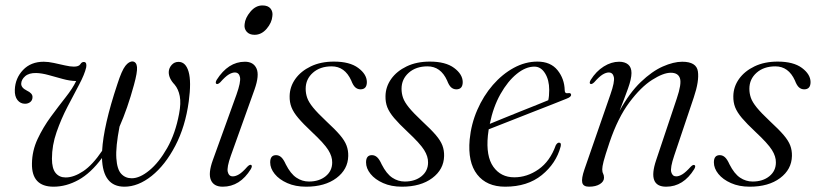

<svg xmlns="http://www.w3.org/2000/svg" viewBox="-20 -678 3002 706"><path d="M468.5 -452Q482 -450 483.8 -431.2Q485.5 -412.5 472.5 -365.5Q449 -279.5 419.5 -212.5Q405 -137.5 407.8 -96.2Q410.5 -55 425.8 -38.8Q441 -22.5 464.5 -22.5Q494 -22.5 529.2 -51.5Q564.5 -80.5 594.8 -133.8Q625 -187 638.5 -259.5Q646 -298.5 641 -324.5Q636 -350.5 622 -367Q600 -390 600.5 -413.5Q601 -427.5 611 -439Q621 -450.5 636.5 -450.5Q663 -450.5 673.5 -414.2Q684 -378 674 -304.5Q661.5 -212.5 624.5 -141.8Q587.5 -71 537.8 -31.2Q488 8.5 437.5 8.5Q358 8.5 355 -97Q314 -41.5 268.8 -16.5Q223.5 8.5 177 8.5Q96 8.5 97.5 -76.5Q98 -123.5 118.2 -166.8Q138.5 -210 167 -248.8Q195.5 -287.5 221.5 -320.5Q247.5 -353.5 260 -380Q236.5 -380.5 210.2 -387.8Q184 -395 158.8 -402Q133.5 -409 113 -409.5Q86.5 -410 72.5 -397.8Q58.5 -385.5 58 -370.5Q57.5 -355.5 78.5 -345Q100 -335 99.5 -321Q99.5 -309.5 91.5 -303Q83.5 -296.5 72 -296.5Q55 -296.5 44.2 -310.2Q33.5 -324 34.5 -348Q36 -390.5 64.8 -420.8Q93.5 -451 141 -451Q157.5 -451 178.2 -446.5Q199 -442 218.8 -437.5Q238.5 -433 251.5 -433Q270 -433 275.5 -442Q281 -451 289.5 -450Q300 -449 297 -430.5Q291 -404.5 271.2 -367.2Q251.5 -330 228.2 -285.5Q205 -241 188 -192.2Q171 -143.5 171 -94.5Q171 -58.5 184.5 -42Q198 -25.5 221.5 -25.5Q251.5 -25.5 286 -48.5Q320.5 -71.5 355.5 -123.5Q360.5 -215.5 411.5 -368.5Q427.5 -418.5 441 -435.8Q454.5 -453 468.5 -452Z M916 -550Q897 -550 887 -561.5Q877 -573 879.5 -589.5Q881.5 -612 900.8 -635Q920 -658 945 -658Q965.5 -658 974.8 -646.5Q984 -635 981.5 -618.5Q979.5 -594.5 960.5 -572.2Q941.5 -550 916 -550ZM829 -106Q813.5 -62.5 817.5 -46Q821.5 -29.5 836 -29.5Q846.5 -29.5 859 -37Q871.5 -44.5 889.5 -65Q898.5 -74 903.5 -71.5Q909 -68.5 902.5 -56.5Q862.5 8.5 799 8.5Q766 8.5 755.5 -16Q745 -40.5 762.5 -89L849.5 -330Q866 -376.5 862.5 -394Q859 -411.5 843.5 -411.5Q833.5 -411.5 821 -404Q808.5 -396.5 790 -375.5Q781 -367 776 -369.5Q770.5 -372.5 776.5 -384Q819 -451 880.5 -451Q912 -451 923.2 -426.2Q934.5 -401.5 916 -349Z M1116 -10.5Q1153.5 -10.5 1177.5 -30Q1201.5 -49.5 1201.5 -80.5Q1202 -102.5 1187 -126.5Q1172 -150.5 1126.5 -193Q1094.5 -223 1076.8 -244Q1059 -265 1051.8 -283.5Q1044.5 -302 1045 -324.5Q1045.5 -359 1066 -387.8Q1086.5 -416.5 1123 -434Q1159.5 -451.5 1208 -451.5Q1266 -451.5 1297.2 -428.2Q1328.5 -405 1329 -376.5Q1329 -349.5 1305.5 -349.5Q1295 -349.5 1286.8 -356.5Q1278.5 -363.5 1271.5 -382Q1248 -434 1199.5 -434Q1157 -434 1130.5 -410.5Q1104 -387 1104 -351.5Q1104 -334.5 1109.5 -318.5Q1115 -302.5 1131.5 -282.2Q1148 -262 1180.5 -231.5Q1212.5 -202 1230 -181.5Q1247.5 -161 1254.2 -143Q1261 -125 1260.5 -104.5Q1259.5 -55 1217 -23.2Q1174.5 8.5 1105.5 8.5Q1066 8.5 1036.2 -4.8Q1006.5 -18 990 -38.5Q973.5 -59 973.5 -81Q973.5 -107.5 995 -107.5Q1005.5 -107.5 1014 -100Q1022.5 -92.5 1031 -73.5Q1048.5 -39 1069.8 -24.8Q1091 -10.5 1116 -10.5Z M1468.5 -10.5Q1506 -10.5 1530 -30Q1554 -49.5 1554 -80.5Q1554.5 -102.5 1539.5 -126.5Q1524.5 -150.5 1479 -193Q1447 -223 1429.2 -244Q1411.5 -265 1404.2 -283.5Q1397 -302 1397.5 -324.5Q1398 -359 1418.5 -387.8Q1439 -416.5 1475.5 -434Q1512 -451.5 1560.5 -451.5Q1618.5 -451.5 1649.8 -428.2Q1681 -405 1681.5 -376.5Q1681.5 -349.5 1658 -349.5Q1647.5 -349.5 1639.2 -356.5Q1631 -363.5 1624 -382Q1600.5 -434 1552 -434Q1509.5 -434 1483 -410.5Q1456.5 -387 1456.5 -351.5Q1456.5 -334.5 1462 -318.5Q1467.5 -302.5 1484 -282.2Q1500.5 -262 1533 -231.5Q1565 -202 1582.5 -181.5Q1600 -161 1606.8 -143Q1613.5 -125 1613 -104.5Q1612 -55 1569.5 -23.2Q1527 8.5 1458 8.5Q1418.5 8.5 1388.8 -4.8Q1359 -18 1342.5 -38.5Q1326 -59 1326 -81Q1326 -107.5 1347.5 -107.5Q1358 -107.5 1366.5 -100Q1375 -92.5 1383.5 -73.5Q1401 -39 1422.2 -24.8Q1443.5 -10.5 1468.5 -10.5Z M2041.5 -139Q2025 -77 1972.2 -34.2Q1919.5 8.5 1837.5 8.5Q1769.5 8.5 1734.5 -36.5Q1699.5 -81.5 1707 -165Q1712.5 -222 1735 -273.8Q1757.5 -325.5 1792.2 -365.5Q1827 -405.5 1869.2 -428.5Q1911.5 -451.5 1956 -451.5Q2004.5 -451.5 2030 -420Q2055.5 -388.5 2056.5 -346Q2056.5 -333 2069.5 -335.5Q2079.5 -337 2080 -329.5Q2080.5 -321.5 2063 -315Q2048.5 -309 2012.8 -295Q1977 -281 1932.2 -263.5Q1887.5 -246 1845.8 -229.5Q1804 -213 1777 -202.5Q1775.5 -191 1774 -179.5Q1766.5 -103.5 1794 -64.8Q1821.5 -26 1871 -26Q1918.5 -26 1960.5 -55.5Q2002.5 -85 2023.5 -143.5Q2029 -153.5 2035.5 -153.5Q2045 -153.5 2041.5 -139ZM1945 -433Q1913 -433 1880 -406.2Q1847 -379.5 1820.2 -332Q1793.5 -284.5 1781 -222.5Q1803 -231.5 1833 -243.8Q1863 -256 1894.8 -268.8Q1926.5 -281.5 1953.5 -292.2Q1980.5 -303 1996 -309.5Q1999.5 -323.5 1999.5 -347.5Q1999.5 -384 1984.2 -408.5Q1969 -433 1945 -433Z M2151 -369.5Q2145.5 -372.5 2152 -384Q2172 -416 2200 -433.5Q2228 -451 2256.5 -451Q2277.5 -451 2289.8 -440.8Q2302 -430.5 2302 -409.5Q2302 -388 2289.2 -352.5Q2276.5 -317 2258 -270Q2294.5 -336.5 2336 -376.2Q2377.5 -416 2417.2 -433.5Q2457 -451 2488.5 -451Q2541 -451 2546.2 -415.5Q2551.5 -380 2531 -319.5L2459 -105.5Q2444 -61 2448.2 -45.2Q2452.5 -29.5 2466.5 -29.5Q2476.5 -29.5 2489 -37Q2501.5 -44.5 2520 -65Q2528.5 -73.5 2533.5 -71Q2539.5 -68.5 2533 -56.5Q2493 8.5 2429.5 8.5Q2360 8.5 2392.5 -88.5L2468.5 -315.5Q2487 -370 2480.2 -390.2Q2473.5 -410.5 2446.5 -410.5Q2419 -410.5 2377.8 -384.2Q2336.5 -358 2294.2 -301.5Q2252 -245 2221.5 -155Q2204.5 -104.5 2199.5 -84.8Q2194.5 -65 2194.5 -55.5Q2194.5 -45.5 2197.8 -39.5Q2201 -33.5 2201 -24.5Q2201 -10.5 2185.8 -1Q2170.5 8.5 2146 8.5Q2124.5 8.5 2121 -6.5Q2117.5 -21.5 2129 -55L2224.5 -330.5Q2241 -377.5 2237.2 -394.5Q2233.5 -411.5 2218.5 -411.5Q2208.5 -411.5 2196 -404Q2183.5 -396.5 2165 -375.5Q2156 -367 2151 -369.5Z M2747.5 -10.5Q2785 -10.5 2809 -30Q2833 -49.5 2833 -80.5Q2833.5 -102.5 2818.5 -126.5Q2803.5 -150.5 2758 -193Q2726 -223 2708.2 -244Q2690.5 -265 2683.2 -283.5Q2676 -302 2676.5 -324.5Q2677 -359 2697.5 -387.8Q2718 -416.5 2754.5 -434Q2791 -451.5 2839.5 -451.5Q2897.5 -451.5 2928.8 -428.2Q2960 -405 2960.5 -376.5Q2960.5 -349.5 2937 -349.5Q2926.5 -349.5 2918.2 -356.5Q2910 -363.5 2903 -382Q2879.5 -434 2831 -434Q2788.5 -434 2762 -410.5Q2735.5 -387 2735.5 -351.5Q2735.5 -334.5 2741 -318.5Q2746.5 -302.5 2763 -282.2Q2779.5 -262 2812 -231.5Q2844 -202 2861.5 -181.5Q2879 -161 2885.8 -143Q2892.5 -125 2892 -104.5Q2891 -55 2848.5 -23.2Q2806 8.5 2737 8.5Q2697.5 8.5 2667.8 -4.8Q2638 -18 2621.5 -38.5Q2605 -59 2605 -81Q2605 -107.5 2626.5 -107.5Q2637 -107.5 2645.5 -100Q2654 -92.5 2662.5 -73.5Q2680 -39 2701.2 -24.8Q2722.5 -10.5 2747.5 -10.5Z"/></svg>

Font: Fraunces 72pt Light
Style: Italic
Weight: 300
Italic angle: -16°
Version: Version 1.000;[b76b70a41]